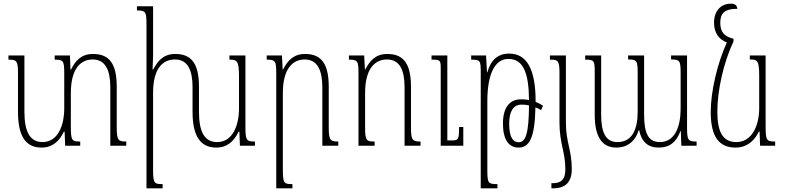

<svg xmlns="http://www.w3.org/2000/svg" viewBox="-20 -794 4276 1046"><path d="M616 -99V-320C616 -444 578 -500 487 -500C423 -500 391 -464 367 -415H364L361 -492H278V-469C325 -469 330 -463 330 -394V-204C330 -106 293 -20 212 -20C144 -20 113 -75 113 -185V-492H26V-469C70 -469 78 -464 78 -396V-184C78 -45 125 10 206 10C267 10 304 -26 328 -77H332L335 0H417V-23C372 -23 366 -28 366 -103V-287C366 -418 418 -470 485 -470C555 -470 581 -410 581 -319V0H668V-23C625 -23 616 -29 616 -99Z M1317 -103V-492H1230V-469C1270 -469 1282 -464 1282 -380V-204C1282 -106 1245 -20 1163 -20C1095 -20 1064 -74 1064 -185V-320C1064 -444 1026 -500 935 -500C872 -500 840 -464 815 -416H811C812 -442 814 -469 814 -496V-760H726V-737C773 -737 778 -731 778 -662V232H866V209C822 209 814 206 814 134V-289C814 -420 866 -470 933 -470C1003 -470 1029 -412 1029 -319V-184C1029 -45 1077 10 1158 10C1219 10 1256 -26 1280 -77H1284L1287 0H1369V-23C1324 -23 1317 -28 1317 -103Z M1823 -23C1780 -23 1771 -29 1771 -99V-320C1771 -444 1733 -500 1642 -500C1579 -500 1547 -464 1522 -415H1520L1516 -492H1433V-469C1480 -469 1485 -463 1485 -394V232H1573V209C1529 209 1521 206 1521 134V-287C1521 -418 1573 -470 1640 -470C1710 -470 1736 -410 1736 -319V0H1823Z M2271 -23C2228 -23 2219 -29 2219 -99V-320C2219 -444 2181 -500 2090 -500C2027 -500 1995 -464 1970 -415H1968L1964 -492H1881V-469C1928 -469 1933 -463 1933 -394V0H2021V-23C1977 -23 1969 -27 1969 -99V-287C1969 -418 2021 -470 2088 -470C2158 -470 2184 -412 2184 -319V0H2271ZM2504 -102H2481C2481 -32 2477 -29 2439 -29H2417V-492H2331V-469H2339C2377 -469 2381 -464 2381 -425V0H2504Z M2599 232H2690V209C2640 209 2635 205 2635 133V-243C2635 -385 2673 -473 2750 -473C2830 -473 2861 -398 2862 -249C2848 -252 2834 -253 2818 -253C2759 -253 2720 -211 2720 -121C2720 -33 2752 10 2805 10C2863 10 2894 -41 2897 -209C2908 -205 2919 -200 2928 -194L2938 -218C2925 -227 2911 -234 2898 -239V-242C2898 -417 2850 -502 2754 -502C2693 -502 2654 -468 2635 -400H2633L2628 -492H2547V-469C2599 -469 2599 -464 2599 -392ZM2754 -121C2754 -181 2773 -224 2821 -224C2835 -224 2849 -223 2862 -220C2861 -64 2843 -19 2806 -19C2774 -19 2754 -47 2754 -121Z M3028 -127C3028 -11 3060 33 3060 129C3060 187 3034 204 2990 204H2984V232H2993C3061 232 3095 198 3095 127C3095 23 3063 -19 3063 -126V-492H2976V-469H2985C3021 -469 3028 -459 3028 -396Z M3636 -492V-470C3684 -470 3688 -464 3688 -393V-201C3688 -103 3656 -20 3575 -20C3514 -20 3489 -64 3489 -170V-492H3402V-470C3450 -470 3454 -464 3454 -394V-186C3454 -94 3427 -20 3344 -20C3279 -20 3255 -73 3255 -170V-492H3168V-469C3217 -469 3220 -465 3220 -398V-169C3220 -48 3260 10 3338 10C3394 10 3439 -20 3460 -85H3462C3475 -22 3509 10 3569 10C3627 10 3665 -19 3687 -80H3689L3692 0H3775V-23C3728 -23 3723 -30 3723 -102V-492Z M3987 10C4048 10 4090 -26 4114 -77H4118L4121 0H4203V-23C4158 -23 4151 -28 4151 -103V-492H4065V-470C4105 -470 4116 -466 4116 -382V-204C4116 -106 4074 -20 3992 -20C3919 -20 3888 -73 3888 -185C3888 -300 3921 -452 3976 -568V-583C3930 -594 3904 -616 3904 -669C3904 -719 3924 -746 3997 -746C3995 -764 3986 -774 3961 -774C3908 -774 3870 -735 3870 -670C3870 -613 3899 -577 3940 -563C3887 -447 3852 -294 3852 -184C3852 -45 3900 10 3987 10Z"/></svg>

Font: Noto Serif Armenian ExtraCondensed ExtraLight
Style: Regular
Weight: 200
Width: 2
Designer: Monotype Design Team
Foundry: Monotype Imaging Inc.
Version: Version 2.008